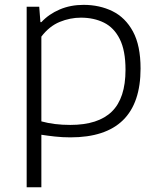

<svg xmlns="http://www.w3.org/2000/svg" viewBox="-20 -570 672 810"><path d="M92.5 220V-541.5H145.5L150.5 -476.5H154.5Q186 -510.5 231.8 -530Q277.5 -549.5 332.5 -549.5Q400 -549.5 454.5 -522.8Q509 -496 541 -437Q573 -378 573 -281Q573 9.5 277 9.5Q243.5 9.5 211.8 6Q180 2.5 154.5 -1.5V220ZM276.5 -43Q394.5 -43 452 -99.5Q509.5 -156 509.5 -275.5Q509.5 -357 485.2 -405.2Q461 -453.5 418.5 -474.5Q376 -495.5 321.5 -495.5Q275.5 -495.5 231.8 -477.5Q188 -459.5 154.5 -415.5V-58Q208.5 -43 276.5 -43Z"/></svg>

Font: Encode Sans Expanded Expanded Light
Style: Regular
Weight: 300
Width: 7
Designer: Multiple Designers
Foundry: Impallari Type
Version: Version 3.000; ttfautohint (v1.8.3) -l 8 -r 50 -G 200 -x 14 